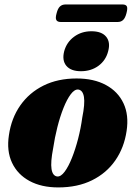

<svg xmlns="http://www.w3.org/2000/svg" viewBox="-20 -827 606 860"><path d="M323 -475.5Q400.5 -475.5 454.5 -446.2Q508.5 -417 533.2 -364.2Q558 -311.5 547 -240Q536 -165.5 496.5 -108.5Q457 -51.5 392.2 -19.5Q327.5 12.5 241 12.5Q165.5 12.5 112 -16.5Q58.5 -45.5 33.8 -98.2Q9 -151 20 -222Q31 -298 71 -355Q111 -412 175 -443.8Q239 -475.5 323 -475.5ZM236 -36.5Q252.5 -35 269.5 -57.8Q286.5 -80.5 302 -119.2Q317.5 -158 329.8 -205.2Q342 -252.5 348.5 -300.5Q361 -362.5 356 -392.8Q351 -423 330.5 -426Q314 -427.5 297 -405Q280 -382.5 264.5 -343.8Q249 -305 237 -257.5Q225 -210 218 -162.5Q206 -100.5 210.8 -70Q215.5 -39.5 236 -36.5ZM342.5 -508Q297.5 -508 277.2 -532.2Q257 -556.5 267.5 -597.5Q278.5 -638 311.8 -662.5Q345 -687 389.5 -687Q435.5 -687 455.5 -662.5Q475.5 -638 464.5 -597.5Q454 -556.5 421 -532.2Q388 -508 342.5 -508ZM233.5 -767.5Q239 -789.5 248.8 -798.2Q258.5 -807 273.5 -807H528.5Q543.5 -807 548 -798.8Q552.5 -790.5 546.5 -768Q541 -746.5 531.5 -737.5Q522 -728.5 507 -728.5H252Q237 -728.5 232.2 -737.5Q227.5 -746.5 233.5 -767.5Z"/></svg>

Font: Fraunces 72pt Black
Style: Italic
Weight: 900
Italic angle: -16°
Version: Version 1.000;[b76b70a41]